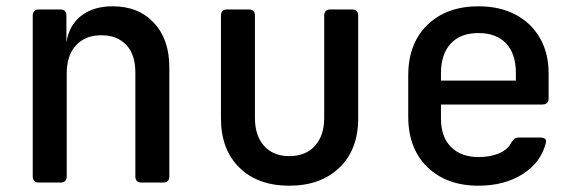

<svg xmlns="http://www.w3.org/2000/svg" viewBox="-20 -580 1840 610"><path d="M104 0Q84 0 84 -20V-530Q84 -550 104 -550H171Q191 -550 191 -530V-445Q199 -499 237.5 -529.5Q276 -560 338 -560Q420 -560 469 -507.5Q518 -455 518 -366V-20Q518 0 498 0H430Q410 0 410 -20V-350Q410 -407 381 -437.5Q352 -468 302 -468Q251 -468 221.5 -436Q192 -404 192 -347V-20Q192 0 172 0Z M899 10Q799 10 740.5 -47.5Q682 -105 682 -204V-530Q682 -550 702 -550H770Q790 -550 790 -530V-205Q790 -149 819 -116.5Q848 -84 899 -84Q951 -84 980.5 -116.5Q1010 -149 1010 -205V-530Q1010 -550 1030 -550H1098Q1118 -550 1118 -530V-204Q1118 -105 1058.5 -47.5Q999 10 899 10Z M1500 10Q1399 10 1338 -49Q1277 -108 1277 -210V-340Q1277 -442 1338 -501Q1399 -560 1500 -560Q1568 -560 1618 -533.5Q1668 -507 1695.5 -459Q1723 -411 1723 -347V-268Q1723 -248 1703 -248H1381V-203Q1381 -145 1413 -113Q1445 -81 1500 -81Q1538 -81 1566 -93Q1594 -105 1605 -128Q1610 -135 1614.5 -139Q1619 -143 1628 -143H1696Q1719 -143 1714 -125Q1698 -63 1640 -26.5Q1582 10 1500 10ZM1381 -347V-324H1619V-348Q1619 -409 1588 -442Q1557 -475 1500 -475Q1443 -475 1412 -441.5Q1381 -408 1381 -347Z"/></svg>

Font: Pitagon Sans Mono SemiBold
Style: Regular
Weight: 600
Monospace: yes
Designer: Travis Tran
Foundry: Pitagon
Version: Version 1.001; ttfautohint (v1.8.4.7-5d5b);gftools[0.9.26]